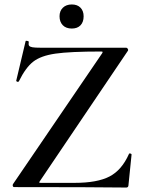

<svg xmlns="http://www.w3.org/2000/svg" viewBox="-20 -839 638 861"><path d="M43 0Q39 0 37.5 -4.5Q36 -9 38 -13L438 -600Q441 -605 440 -606.5Q439 -608 433 -608Q294 -608 228.5 -598.5Q163 -589 129 -562.5Q95 -536 65 -475Q64 -472 60 -472Q57 -472 54.5 -474Q52 -476 53 -478L95 -655Q95 -656 98 -656Q102 -656 106 -654.5Q110 -653 109 -651Q107 -639 110.5 -634Q114 -629 125.5 -627Q137 -625 163 -625H546Q550 -625 553 -620Q556 -615 554 -612L159 -27Q155 -22 156 -20.5Q157 -19 163 -19H315Q416 -19 471 -47.5Q526 -76 558 -148Q558 -151 563 -151Q565 -151 567.5 -149.5Q570 -148 570 -146L556 -8Q556 -4 553.5 -1Q551 2 547 2Q394 0 43 0ZM247 -766Q247 -790 262 -804.5Q277 -819 302 -819Q327 -819 341 -804.5Q355 -790 355 -766Q355 -740 341 -725.5Q327 -711 302 -711Q276 -711 261.5 -726Q247 -741 247 -766Z"/></svg>

Font: Cormorant Upright SemiBold
Style: Regular
Weight: 600
Designer: Christian Thalmann (Catharsis Fonts)
Foundry: Catharsis Fonts
Version: Version 3.302